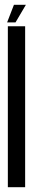

<svg xmlns="http://www.w3.org/2000/svg" viewBox="-20 -785 141 805"><path d="M12.9 0V-675H85.4V0ZM9.8 -691 38.4 -764.8H88.5L45 -691Z"/></svg>

Font: Anybody UltraCondensed Thin
Style: Regular
Weight: 100
Width: 1
Designer: Tyler Finck
Foundry: Etcetera Type Company
Version: Version 1.110